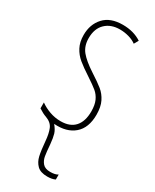

<svg xmlns="http://www.w3.org/2000/svg" viewBox="-199 -589 702 872"><g transform="rotate(30 151.5 -152.5)"><path d="M129 97Q126 59 116 35Q106 11 76 0Q58 -6 35 -21V-52Q57 -36 85 -26Q113 -16 143 -16Q192 -16 217 -44Q242 -72 242 -124Q242 -158 232 -180Q222 -202 204.5 -216.5Q187 -231 152 -254Q112 -280 89 -299Q66 -318 52 -344.5Q38 -371 38 -408Q38 -464 71.5 -500.5Q105 -537 170 -537Q227 -537 268 -510L255 -487Q239 -499 216 -505.5Q193 -512 169 -512Q122 -512 93.5 -484.5Q65 -457 65 -407Q65 -366 87 -339Q109 -312 158 -280Q200 -253 221.5 -235.5Q243 -218 256.5 -191Q270 -164 270 -123Q270 -54 230.5 -20Q191 14 124 9Q141 29 146.5 47.5Q152 66 155 98Q158 138 161.5 158Q165 178 177.5 192.5Q190 207 217 207Q243 207 257 198V224Q241 232 216 232Q180 232 162.5 214.5Q145 197 139 170.5Q133 144 129 97Z"/></g></svg>

Font: Noto Sans Display Thin Cond
Style: Regular
Weight: 250
Width: 3
Designer: Monotype Design team
Foundry: Monotype Imaging Inc.
Version: Version 1.000